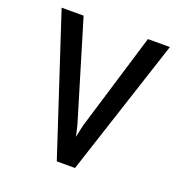

<svg xmlns="http://www.w3.org/2000/svg" viewBox="-127 -810 870 920"><g transform="rotate(20 308.0 -350.0)"><path d="M32 -700H144L294 -202Q300 -181 308 -142Q318 -191 321 -202L472 -700H584L355 0H262Z"/></g></svg>

Font: Overpass Mono Light
Style: Bold
Weight: 600
Monospace: yes
Designer: Delve Withrington, Dave Bailey
Foundry: Delve Fonts
Version: Version 1.000;DELV;Overpass